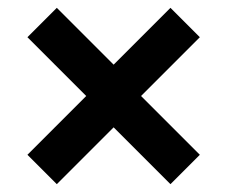

<svg xmlns="http://www.w3.org/2000/svg" viewBox="-20 -570 580 490"><path d="M490 -175 415 -100 270 -245 125 -100 50 -175 200 -325 50 -475 125 -550 270 -405 415 -550 490 -475 340 -325Z"/></svg>

Font: Prosto One
Style: Regular
Weight: 400
Designer: Pavel Emelyanov and Jovanny lemonad
Foundry: Pavel Emelyanov and Jovanny Lemonad
Version: Version 1.001